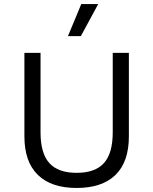

<svg xmlns="http://www.w3.org/2000/svg" viewBox="-20 -922 760 952"><path d="M101 0ZM619 -246Q619 -119 552.5 -54.5Q486 10 360 10Q234 10 167.5 -55Q101 -120 101 -246V-660H181V-266Q181 -162 224.5 -113.5Q268 -65 360 -65Q452 -65 495.5 -113.5Q539 -162 539 -266V-660H619ZM467 -902 381 -743H317L383 -902Z"/></svg>

Font: Work Sans
Style: Regular
Weight: 400
Designer: Wei Huang
Foundry: Wei Huang
Version: Version 1.500; ttfautohint (v1.6)